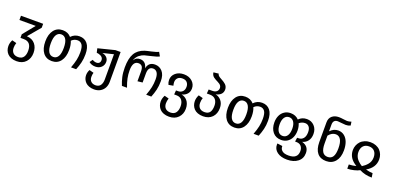

<svg xmlns="http://www.w3.org/2000/svg" viewBox="8 -1879 6592 3222"><g transform="rotate(20 3304.0 -268.5)"><path d="M288.1 -237.8Q386.2 -231.4 437.5 -168.7Q488.8 -106 488.8 -11.2Q488.8 86.9 429 151.4Q369.1 215.8 267.1 215.8Q212.9 215.8 170.9 200Q128.9 184.1 103.3 157Q77.6 129.9 64.7 95.5Q51.8 61 51.8 22Q51.8 -34.2 81.1 -89.8L160.2 -68.8Q145 -25.9 145 20Q145 76.2 176.3 109.1Q207.5 142.1 267.1 142.1Q300.8 142.1 325.7 129.9Q350.6 117.7 364.7 95.7Q378.9 73.7 385.5 46.4Q392.1 19 392.1 -15.1Q392.1 -174.8 254.9 -174.8H195.8V-238.8L368.2 -451.2H77.1V-526.9H473.1V-457Z M1121.1 -539.1Q1212.4 -539.1 1264.2 -475.1Q1315.9 -411.1 1315.9 -288.1Q1315.9 -206.1 1299.1 -137.7Q1282.2 -69.3 1253.9 0H1162.1Q1194.3 -85.9 1208.5 -151.6Q1222.7 -217.3 1222.7 -287.1Q1222.7 -383.3 1193.8 -424.1Q1165 -464.8 1112.8 -464.8Q1051.8 -464.8 1005.9 -418.9Q1033.7 -354.5 1033.7 -264.2Q1033.7 -137.2 977.1 -62.5Q920.4 12.2 820.8 12.2Q720.2 12.2 664.1 -60.8Q607.9 -133.8 607.9 -263.2Q607.9 -390.1 664.8 -464.6Q721.7 -539.1 821.8 -539.1Q916 -539.1 971.7 -474.1Q1032.2 -539.1 1121.1 -539.1ZM937 -264.2Q937 -364.7 907 -414.8Q877 -464.8 821.8 -464.8Q765.6 -464.8 735.4 -414.8Q705.1 -364.7 705.1 -263.2Q705.1 -162.1 734.9 -112.1Q764.6 -62 820.8 -62Q877 -62 907 -112.3Q937 -162.6 937 -264.2Z M1764.6 -526.9H1856.4V5.9Q1856.4 64.5 1833 111.3Q1809.6 158.2 1762.2 187Q1714.8 215.8 1650.4 215.8Q1600.1 215.8 1559.8 200.7Q1519.5 185.5 1494.9 159.9Q1470.2 134.3 1457.3 102.5Q1444.3 70.8 1444.3 36.1Q1444.3 -17.6 1470.2 -64L1548.3 -43Q1537.6 -11.2 1537.6 32.2Q1537.6 83 1567.6 112.5Q1597.7 142.1 1650.4 142.1Q1681.6 142.1 1704.3 130.1Q1727.1 118.2 1740 96.9Q1752.9 75.7 1758.8 50.5Q1764.6 25.4 1764.6 -4.9V-453.1L1574.2 -407.2Q1628.9 -395.5 1657.7 -363.3Q1686.5 -331.1 1686.5 -288.1Q1686.5 -229 1646 -189.9Q1605.5 -150.9 1538.6 -150.9Q1469.7 -150.9 1424.3 -190.9L1461.4 -243.2Q1499 -220.2 1535.6 -220.2Q1566.9 -220.2 1584.7 -238.3Q1602.5 -256.3 1602.5 -288.1Q1602.5 -311 1591.1 -328.6Q1579.6 -346.2 1561 -356.2Q1542.5 -366.2 1523.2 -371.6Q1503.9 -377 1484.4 -377.9L1467.3 -452.1Z M2071.3 0Q2043 -69.3 2026.6 -140.6Q2010.3 -211.9 2010.3 -308.1Q2010.3 -467.8 2061.3 -556.9Q2112.3 -646 2226.1 -684.1Q2251.5 -692.9 2342.5 -712.6Q2433.6 -732.4 2462.4 -751L2501.5 -682.1Q2461.4 -659.7 2368.7 -639.6Q2275.9 -619.6 2246.1 -609.9Q2225.1 -603 2205.8 -592.8Q2186.5 -582.5 2164.6 -565.9Q2142.6 -549.3 2124.5 -523.2Q2106.4 -497.1 2096.2 -464.8Q2121.1 -501.5 2147.7 -514.2Q2174.3 -526.9 2206.1 -526.9Q2309.6 -526.9 2335.4 -410.2Q2358.9 -526.9 2474.1 -526.9Q2553.7 -526.9 2606 -467.8Q2658.2 -408.7 2658.2 -297.9Q2658.2 -209 2641.4 -139.4Q2624.5 -69.8 2596.2 0H2504.4Q2537.1 -86.9 2551.3 -153.8Q2565.4 -220.7 2565.4 -296.9Q2565.4 -341.3 2556.9 -373.3Q2548.3 -405.3 2533.4 -421.9Q2518.6 -438.5 2502.2 -445.8Q2485.8 -453.1 2466.3 -453.1Q2378.4 -453.1 2378.4 -334V-171.9L2290 -162.1V-334Q2290 -400.9 2267.3 -427Q2244.6 -453.1 2205.1 -453.1Q2103 -453.1 2103 -289.1Q2103 -216.8 2116.7 -150.6Q2130.4 -84.5 2162.1 0Z M3061 -207Q3090.8 -201.7 3116.9 -187.3Q3143.1 -172.9 3164.6 -148.7Q3186 -124.5 3198.7 -87.2Q3211.4 -49.8 3211.4 -3.9Q3211.4 90.3 3151.1 153.1Q3090.8 215.8 2988.3 215.8Q2934.1 215.8 2891.8 200Q2849.6 184.1 2824 157Q2798.3 129.9 2785.2 95.5Q2772 61 2772 22Q2772 -32.7 2802.2 -89.8L2880.4 -68.8Q2865.2 -20.5 2865.2 20Q2865.2 76.7 2896.7 109.4Q2928.2 142.1 2988.3 142.1Q3022.5 142.1 3047.6 129.9Q3072.8 117.7 3086.9 95.7Q3101.1 73.7 3107.7 46.4Q3114.3 19 3114.3 -15.1Q3114.3 -80.6 3082.3 -122.8Q3050.3 -165 2986.3 -165H2944.3L2950.2 -238.8H2988.3Q3033.7 -238.8 3064.9 -269Q3096.2 -299.3 3096.2 -355Q3096.2 -403.3 3068.1 -434.1Q3040 -464.8 2985.4 -464.8Q2930.7 -464.8 2901.9 -435.3Q2873 -405.8 2873 -359.9Q2873 -335.9 2882.3 -297.9L2799.3 -283.2Q2780.3 -323.7 2780.3 -366.2Q2780.3 -441.4 2838.1 -490.2Q2896 -539.1 2985.4 -539.1Q3075.7 -539.1 3133.5 -488Q3191.4 -437 3191.4 -360.8Q3191.4 -299.3 3156 -260.3Q3120.6 -221.2 3061 -207Z M3597.2 -403.8Q3658.2 -394 3701.2 -343Q3744.1 -292 3744.1 -210Q3744.1 -109.4 3684.6 -47.6Q3625 14.2 3522.9 14.2Q3468.8 14.2 3426.8 -1.7Q3384.8 -17.6 3359.4 -44.9Q3334 -72.3 3321 -106.7Q3308.1 -141.1 3308.1 -180.2Q3308.1 -236.3 3337.4 -292L3416 -271Q3401.4 -229.5 3401.4 -182.1Q3401.4 -125.5 3432.4 -92.8Q3463.4 -60.1 3522.9 -60.1Q3587.9 -60.1 3616.5 -100.8Q3645 -141.6 3645 -216.8Q3645 -284.2 3611.1 -325.7Q3577.1 -367.2 3508.3 -367.2H3454.1L3460 -440.9H3528.3Q3576.2 -440.9 3602.8 -465.1Q3629.4 -489.3 3629.4 -526.9Q3629.4 -548.3 3619.4 -565.2Q3609.4 -582 3593 -593.3Q3576.7 -604.5 3556.9 -614.5Q3537.1 -624.5 3516.8 -635.5Q3496.6 -646.5 3479.5 -659.4Q3462.4 -672.4 3450.7 -692.6Q3439 -712.9 3437 -738.8L3527.3 -749Q3529.3 -732.9 3541 -719.2Q3552.7 -705.6 3570.1 -694.8Q3587.4 -684.1 3607.7 -673.1Q3627.9 -662.1 3647.9 -649.2Q3668 -636.2 3684.3 -620.8Q3700.7 -605.5 3710.9 -583Q3721.2 -560.5 3721.2 -533.2Q3721.2 -433.6 3597.2 -403.8Z M4381.3 -539.1Q4472.7 -539.1 4524.4 -475.1Q4576.2 -411.1 4576.2 -288.1Q4576.2 -206.1 4559.3 -137.7Q4542.5 -69.3 4514.2 0H4422.4Q4454.6 -85.9 4468.8 -151.6Q4482.9 -217.3 4482.9 -287.1Q4482.9 -383.3 4454.1 -424.1Q4425.3 -464.8 4373 -464.8Q4312 -464.8 4266.1 -418.9Q4293.9 -354.5 4293.9 -264.2Q4293.9 -137.2 4237.3 -62.5Q4180.7 12.2 4081.1 12.2Q3980.5 12.2 3924.3 -60.8Q3868.2 -133.8 3868.2 -263.2Q3868.2 -390.1 3925 -464.6Q3981.9 -539.1 4082 -539.1Q4176.3 -539.1 4231.9 -474.1Q4292.5 -539.1 4381.3 -539.1ZM4197.3 -264.2Q4197.3 -364.7 4167.2 -414.8Q4137.2 -464.8 4082 -464.8Q4025.9 -464.8 3995.6 -414.8Q3965.3 -364.7 3965.3 -263.2Q3965.3 -162.1 3995.1 -112.1Q4024.9 -62 4081.1 -62Q4137.2 -62 4167.2 -112.3Q4197.3 -162.6 4197.3 -264.2Z M5233.9 -151.9Q5358.9 -118.2 5358.9 4.9Q5358.9 103 5286.1 159.4Q5213.4 215.8 5096.7 215.8Q4984.4 215.8 4918.5 166.5Q4852.5 117.2 4852.5 35.2Q4852.5 24.9 4854.5 15.1L4945.8 27.8V30.8Q4945.8 70.8 4966.6 96.4Q4987.3 122.1 5019.8 132.1Q5052.2 142.1 5096.7 142.1Q5259.8 142.1 5259.8 4.9Q5259.8 -49.8 5229.7 -83Q5199.7 -116.2 5145.5 -116.2H5121.6L5131.8 -188H5155.8Q5210 -188 5241.9 -226.6Q5273.9 -265.1 5273.9 -336.9Q5273.9 -399.4 5247.1 -432.1Q5220.2 -464.8 5176.8 -464.8Q5119.1 -464.8 5072.8 -425.8Q5097.7 -370.1 5097.7 -300.8Q5097.7 -232.9 5073.2 -179Q5048.8 -125 5001.5 -93Q4954.1 -61 4890.6 -61Q4794.4 -61 4739.5 -127.2Q4684.6 -193.4 4684.6 -300.8Q4684.6 -367.7 4708.7 -421.4Q4732.9 -475.1 4780.5 -507.1Q4828.1 -539.1 4891.6 -539.1Q4981.9 -539.1 5037.6 -479Q5094.7 -539.1 5181.6 -539.1Q5262.2 -539.1 5315.4 -483.4Q5368.7 -427.7 5368.7 -339.8Q5368.7 -265.1 5332.3 -216.1Q5295.9 -167 5233.9 -151.9ZM4890.6 -132.8Q4944.3 -132.8 4974.1 -177Q5003.9 -221.2 5003.9 -300.8Q5003.9 -378.4 4973.9 -422.6Q4943.8 -466.8 4891.6 -466.8Q4838.4 -466.8 4808.6 -422.9Q4778.8 -378.9 4778.8 -300.8Q4778.8 -221.2 4808.1 -177Q4837.4 -132.8 4890.6 -132.8Z M5740.2 -539.1Q5804.7 -539.1 5851.1 -502Q5897.5 -464.8 5920.4 -401.6Q5943.4 -338.4 5943.4 -256.8Q5943.4 -129.9 5883.5 -57.9Q5823.7 14.2 5721.2 14.2Q5616.2 14.2 5561.8 -52.5Q5507.3 -119.1 5506.3 -245.1V-599.1Q5506.3 -672.9 5553.2 -712.9Q5600.1 -752.9 5674.3 -752.9Q5709 -752.9 5756.6 -745.8Q5804.2 -738.8 5822.3 -738.8Q5854.5 -738.8 5896.5 -752.9L5906.2 -687Q5867.2 -668.9 5823.2 -668.9Q5792.5 -668.9 5748.8 -675Q5705.1 -681.2 5679.2 -681.2Q5640.1 -681.2 5619.1 -658.9Q5598.1 -636.7 5598.1 -592.8V-472.2Q5661.6 -539.1 5740.2 -539.1ZM5844.2 -256.8Q5844.2 -361.3 5812.7 -413.1Q5781.2 -464.8 5724.1 -464.8Q5653.3 -464.8 5598.1 -395V-256.8Q5598.1 -156.7 5628.4 -108.4Q5658.7 -60.1 5721.2 -60.1Q5783.7 -60.1 5814 -108.2Q5844.2 -156.2 5844.2 -256.8Z M6081.1 -314.9Q6081.1 -358.9 6097.2 -399.2Q6113.3 -439.5 6142.6 -470.7Q6171.9 -502 6217 -520.5Q6262.2 -539.1 6316.9 -539.1Q6371.6 -539.1 6416.5 -521.2Q6461.4 -503.4 6490.5 -472.7Q6519.5 -441.9 6535.2 -401.6Q6550.8 -361.3 6550.8 -315.9Q6550.8 -168.5 6400.9 -83Q6467.8 -63 6524.9 -63L6537.1 12.2Q6413.6 12.2 6314.9 -39.1Q6278.8 -18.1 6216.6 -2.9Q6154.3 12.2 6100.1 12.2V-63Q6124.5 -63 6162.8 -68.4Q6201.2 -73.7 6228 -83Q6081.1 -167.5 6081.1 -314.9ZM6179.7 -314.9Q6179.7 -285.2 6188.2 -257.6Q6196.8 -230 6209.5 -209.7Q6222.2 -189.5 6241.5 -170.2Q6260.7 -150.9 6277.6 -137.9Q6294.4 -125 6315.9 -111.8Q6342.8 -128.9 6364 -146.2Q6385.3 -163.6 6406.7 -188.7Q6428.2 -213.9 6440.2 -246.3Q6452.1 -278.8 6452.1 -315.9Q6452.1 -384.3 6416.7 -424.6Q6381.3 -464.8 6316.9 -464.8Q6252 -464.8 6215.8 -424.3Q6179.7 -383.8 6179.7 -314.9Z"/></g></svg>

Font: FiraGO
Style: Regular
Weight: 400
Designer: bBox Type
Foundry: bBox Type GmbH
Version: Version 1.001;PS 001.001;hotconv 1.0.88;makeotf.lib2.5.64775